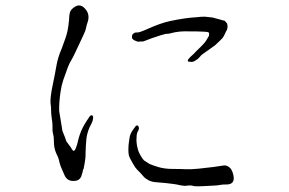

<svg xmlns="http://www.w3.org/2000/svg" viewBox="-20 -686 1040 691"><path d="M281 -79Q281 -79 278 -73V-69Q277 -65 272 -50Q265 -36 250 -35Q222 -32 212 -56Q208 -65 202 -79Q196 -92 194 -102Q192 -112 189 -120L182 -135Q174 -154 174 -176Q174 -195 171 -204Q168 -216 169 -231Q169 -246 166 -262Q164 -278 164 -286Q164 -303 162 -313Q160 -333 169 -377Q178 -419 183 -449Q188 -479 202 -511Q219 -555 223 -575Q227 -597 227 -601V-602Q229 -614 229 -623Q230 -641 235 -648.5Q240 -656 252 -663Q272 -674 290 -650Q304 -631 295 -605Q292 -597 290 -587Q288 -575 279 -557Q243 -479 237 -470Q231 -461 225 -446Q219 -431 208 -399Q201 -378 198 -356Q192 -316 193 -286L198 -256L204 -219Q203 -218 209 -204Q215 -190 219 -177L236 -154Q238 -148 243 -144Q248 -140 253 -153Q258 -166 260 -176Q262 -186 267 -201Q272 -216 279 -229Q286 -242 292 -251Q298 -260 302 -266Q306 -272 311 -271Q316 -270 315 -260Q314 -250 310 -243Q306 -236 302 -227Q298 -218 295 -207Q292 -196 291 -187Q290 -178 289 -162Q288 -146 288 -137Q288 -122 287 -114Q285 -99 281 -79ZM498 -109 518 -96Q524 -93 547.5 -85.5Q571 -78 601.5 -78Q632 -78 649 -77Q666 -76 695 -79Q724 -82 748 -85Q772 -88 782 -90Q792 -92 800 -87.5Q808 -83 811.5 -77.5Q815 -72 818 -63Q831 -21 793 -22Q780 -22 776 -21Q759 -18 749 -18Q740 -18 710 -16Q686 -15 679 -16Q667 -20 655 -18Q643 -16 628 -19.5Q613 -23 599 -24.5Q585 -26 573.5 -27.5Q562 -29 544 -30Q526 -31 514 -37.5Q502 -44 496 -51.5Q490 -59 485 -64Q480 -69 473.5 -75.5Q467 -82 458.5 -97Q450 -112 448 -116Q446 -120 444 -126Q442 -134 442 -148Q442 -164 445 -182Q446 -195 451 -206Q453 -211 460 -221Q467 -231 469 -233Q474 -236 477 -233Q480 -230 480 -224Q480 -219 476 -213Q473 -208 472 -200Q471 -189 471 -182Q471 -176 473 -162Q477 -144 479 -140Q488 -120 498 -109ZM732 -557Q734 -567 730 -570Q728 -571 714 -572Q710 -572 686 -573Q670 -573 662 -573Q625 -575 593 -566Q587 -564 576 -564Q571 -563 558 -559Q545 -555 525 -548Q497 -537 496 -537Q495 -537 475 -536Q474 -537 463 -541Q461 -542 456 -547Q455 -550 455 -556Q455 -561 460 -565Q465 -570 473 -569Q481 -568 516 -584Q559 -603 591 -610Q648 -622 687 -624Q703 -626 717 -626Q730 -625 745 -623L789 -611Q794 -606 797 -602Q798 -600 799 -592Q799 -586 797 -579Q795 -577 786 -557Q782 -549 774 -542Q763 -532 754 -523L716 -496Q710 -491 705 -488Q702 -485 697 -479Q693 -474 686 -470Q681 -466 675 -464Q670 -463 669 -463Q666 -464 661 -464Q656 -463 656 -468Q655 -471 665 -481Q677 -492 678 -493Q679 -495 704 -519Q718 -533 722 -540Z"/></svg>

Font: ToneOZ-Pinyin-Tsuipita-TC
Style: Regular
Weight: 400
Designer: ÂÆ£ÂøóÂáåJeffrey Xuan(jeffreyx@gmail.com, ToneOZ.com) ÈòøÂù§(cjkFonts)
Foundry: ToneOZ
Version: Version 0.24071